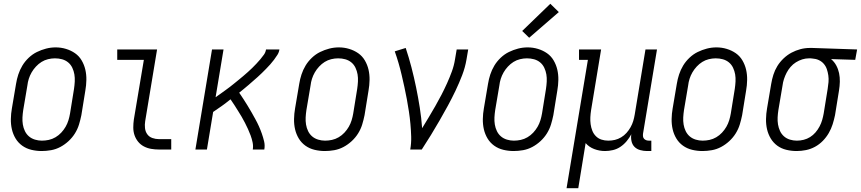

<svg xmlns="http://www.w3.org/2000/svg" viewBox="-20 -792 4560 1017"><path d="M201 8Q173 8 146 1.5Q119 -5 97.5 -20.5Q76 -36 62.5 -58.5Q49 -81 43 -107Q37 -133 37.5 -161.5Q38 -190 43 -218L65 -348Q69 -373 77 -397.5Q85 -422 98.5 -444.5Q112 -467 132 -486Q152 -505 175.5 -516.5Q199 -528 224 -534.5Q249 -541 275 -541Q303 -541 329.5 -533Q356 -525 377.5 -510Q399 -495 412.5 -472Q426 -449 432 -423Q438 -397 437.5 -368.5Q437 -340 432 -312L411 -182Q406 -157 398.5 -132.5Q391 -108 377 -85.5Q363 -63 343 -44.5Q323 -26 299.5 -13.5Q276 -1 250.5 3.5Q225 8 201 8ZM202 -47Q220 -47 238.5 -51Q257 -55 274 -65Q291 -75 304.5 -89.5Q318 -104 327.5 -120.5Q337 -137 342.5 -155Q348 -173 351 -191L372 -321Q375 -341 376 -360.5Q377 -380 374 -398Q371 -416 363 -433Q355 -450 341 -461.5Q327 -473 309 -478Q291 -483 271 -483Q253 -483 234.5 -478.5Q216 -474 200 -464Q184 -454 170.5 -439.5Q157 -425 147.5 -408.5Q138 -392 132.5 -374.5Q127 -357 125 -339L103 -209Q100 -189 99 -170Q98 -151 101 -132.5Q104 -114 112 -97.5Q120 -81 133.5 -69.5Q147 -58 165 -52.5Q183 -47 202 -47Z M822 0Q801 0 780.5 -3.5Q760 -7 742 -16.5Q724 -26 711.5 -41.5Q699 -57 692.5 -76Q686 -95 686 -116.5Q686 -138 689 -159L742 -475H601V-530H812L749 -150Q746 -132 748 -113.5Q750 -95 760 -81Q770 -67 787 -61Q804 -55 822 -55H887V0Z M1015 0 1103 -530H1164L1122 -277Q1135 -286 1147.5 -295Q1160 -304 1172.5 -313Q1185 -322 1197.5 -331.5Q1210 -341 1222 -351Q1234 -361 1246 -370.5Q1258 -380 1270 -390.5Q1282 -401 1293.5 -411Q1305 -421 1316 -432Q1327 -443 1338 -454.5Q1349 -466 1359 -478Q1369 -490 1378 -502.5Q1387 -515 1389 -530H1460Q1458 -515 1449.5 -501.5Q1441 -488 1431.5 -475.5Q1422 -463 1411.5 -451Q1401 -439 1389.5 -427.5Q1378 -416 1367 -405Q1356 -394 1344 -383.5Q1332 -373 1320 -362.5Q1308 -352 1296 -341.5Q1284 -331 1271.5 -321Q1259 -311 1247 -301Q1259 -284 1270 -266.5Q1281 -249 1292 -231.5Q1303 -214 1313 -196Q1323 -178 1333 -160Q1343 -142 1351.5 -123Q1360 -104 1367 -84Q1374 -64 1379 -43Q1384 -22 1380 0H1319Q1322 -19 1318 -38Q1314 -57 1307.5 -74.5Q1301 -92 1293.5 -108.5Q1286 -125 1277.5 -141.5Q1269 -158 1260 -173.5Q1251 -189 1241 -204.5Q1231 -220 1221.5 -235.5Q1212 -251 1201 -266Q1179 -248 1156 -231.5Q1133 -215 1109 -199L1076 0Z M1701 8Q1673 8 1646 1.5Q1619 -5 1597.5 -20.5Q1576 -36 1562.5 -58.5Q1549 -81 1543 -107Q1537 -133 1537.5 -161.5Q1538 -190 1543 -218L1565 -348Q1569 -373 1577 -397.5Q1585 -422 1598.5 -444.5Q1612 -467 1632 -486Q1652 -505 1675.5 -516.5Q1699 -528 1724 -534.5Q1749 -541 1775 -541Q1803 -541 1829.5 -533Q1856 -525 1877.5 -510Q1899 -495 1912.5 -472Q1926 -449 1932 -423Q1938 -397 1937.5 -368.5Q1937 -340 1932 -312L1911 -182Q1906 -157 1898.5 -132.5Q1891 -108 1877 -85.5Q1863 -63 1843 -44.5Q1823 -26 1799.5 -13.5Q1776 -1 1750.5 3.5Q1725 8 1701 8ZM1702 -47Q1720 -47 1738.5 -51Q1757 -55 1774 -65Q1791 -75 1804.5 -89.5Q1818 -104 1827.5 -120.5Q1837 -137 1842.5 -155Q1848 -173 1851 -191L1872 -321Q1875 -341 1876 -360.5Q1877 -380 1874 -398Q1871 -416 1863 -433Q1855 -450 1841 -461.5Q1827 -473 1809 -478Q1791 -483 1771 -483Q1753 -483 1734.5 -478.5Q1716 -474 1700 -464Q1684 -454 1670.5 -439.5Q1657 -425 1647.5 -408.5Q1638 -392 1632.5 -374.5Q1627 -357 1625 -339L1603 -209Q1600 -189 1599 -170Q1598 -151 1601 -132.5Q1604 -114 1612 -97.5Q1620 -81 1633.5 -69.5Q1647 -58 1665 -52.5Q1683 -47 1702 -47Z M2153 0Q2159 -34 2158 -68Q2157 -102 2154 -135Q2151 -168 2146 -201Q2141 -234 2135 -266.5Q2129 -299 2122 -331Q2115 -363 2107.5 -395Q2100 -427 2091 -458Q2082 -489 2071 -520L2129 -538Q2146 -487 2159.5 -435Q2173 -383 2184 -329.5Q2195 -276 2203.5 -222Q2212 -168 2216 -113Q2234 -142 2251.5 -171.5Q2269 -201 2286 -230.5Q2303 -260 2318.5 -290Q2334 -320 2348 -351Q2362 -382 2373.5 -413.5Q2385 -445 2390 -477L2399 -530H2460L2451 -477Q2444 -435 2428 -393.5Q2412 -352 2393 -312Q2374 -272 2352.5 -232.5Q2331 -193 2308.5 -154Q2286 -115 2262.5 -76.5Q2239 -38 2214 0Z M2701 8Q2673 8 2646 1.5Q2619 -5 2597.5 -20.5Q2576 -36 2562.5 -58.5Q2549 -81 2543 -107Q2537 -133 2537.5 -161.5Q2538 -190 2543 -218L2565 -348Q2569 -373 2577 -397.5Q2585 -422 2598.5 -444.5Q2612 -467 2632 -486Q2652 -505 2675.5 -516.5Q2699 -528 2724 -534.5Q2749 -541 2775 -541Q2803 -541 2829.5 -533Q2856 -525 2877.5 -510Q2899 -495 2912.5 -472Q2926 -449 2932 -423Q2938 -397 2937.5 -368.5Q2937 -340 2932 -312L2911 -182Q2906 -157 2898.5 -132.5Q2891 -108 2877 -85.5Q2863 -63 2843 -44.5Q2823 -26 2799.5 -13.5Q2776 -1 2750.5 3.5Q2725 8 2701 8ZM2702 -47Q2720 -47 2738.5 -51Q2757 -55 2774 -65Q2791 -75 2804.5 -89.5Q2818 -104 2827.5 -120.5Q2837 -137 2842.5 -155Q2848 -173 2851 -191L2872 -321Q2875 -341 2876 -360.5Q2877 -380 2874 -398Q2871 -416 2863 -433Q2855 -450 2841 -461.5Q2827 -473 2809 -478Q2791 -483 2771 -483Q2753 -483 2734.5 -478.5Q2716 -474 2700 -464Q2684 -454 2670.5 -439.5Q2657 -425 2647.5 -408.5Q2638 -392 2632.5 -374.5Q2627 -357 2625 -339L2603 -209Q2600 -189 2599 -170Q2598 -151 2601 -132.5Q2604 -114 2612 -97.5Q2620 -81 2633.5 -69.5Q2647 -58 2665 -52.5Q2683 -47 2702 -47ZM2783 -592 2746 -628 2895 -772 2940 -728Z M2981 205 3094 -475H3047V-530H3164L3111 -209Q3108 -190 3107 -171Q3106 -152 3108.5 -134Q3111 -116 3117.5 -99.5Q3124 -83 3136.5 -70.5Q3149 -58 3166 -52.5Q3183 -47 3202 -47Q3220 -47 3237 -51Q3254 -55 3270 -64.5Q3286 -74 3298.5 -88Q3311 -102 3320 -118Q3329 -134 3334 -150.5Q3339 -167 3342 -185L3399 -530H3460L3386 -84Q3385 -76 3386 -69Q3387 -62 3391.5 -57Q3396 -52 3402.5 -49.5Q3409 -47 3417 -47H3430V8H3407Q3389 8 3371 3Q3353 -2 3341 -14Q3329 -26 3325 -44.5Q3321 -63 3324 -81Q3314 -62 3299.5 -44.5Q3285 -27 3266.5 -14.5Q3248 -2 3226.5 3Q3205 8 3185 8Q3155 8 3127.5 -2.5Q3100 -13 3082 -34L3043 205Z M3701 8Q3673 8 3646 1.5Q3619 -5 3597.5 -20.5Q3576 -36 3562.5 -58.5Q3549 -81 3543 -107Q3537 -133 3537.5 -161.5Q3538 -190 3543 -218L3565 -348Q3569 -373 3577 -397.5Q3585 -422 3598.5 -444.5Q3612 -467 3632 -486Q3652 -505 3675.5 -516.5Q3699 -528 3724 -534.5Q3749 -541 3775 -541Q3803 -541 3829.5 -533Q3856 -525 3877.5 -510Q3899 -495 3912.5 -472Q3926 -449 3932 -423Q3938 -397 3937.5 -368.5Q3937 -340 3932 -312L3911 -182Q3906 -157 3898.5 -132.5Q3891 -108 3877 -85.5Q3863 -63 3843 -44.5Q3823 -26 3799.5 -13.5Q3776 -1 3750.5 3.5Q3725 8 3701 8ZM3702 -47Q3720 -47 3738.5 -51Q3757 -55 3774 -65Q3791 -75 3804.5 -89.5Q3818 -104 3827.5 -120.5Q3837 -137 3842.5 -155Q3848 -173 3851 -191L3872 -321Q3875 -341 3876 -360.5Q3877 -380 3874 -398Q3871 -416 3863 -433Q3855 -450 3841 -461.5Q3827 -473 3809 -478Q3791 -483 3771 -483Q3753 -483 3734.5 -478.5Q3716 -474 3700 -464Q3684 -454 3670.5 -439.5Q3657 -425 3647.5 -408.5Q3638 -392 3632.5 -374.5Q3627 -357 3625 -339L3603 -209Q3600 -189 3599 -170Q3598 -151 3601 -132.5Q3604 -114 3612 -97.5Q3620 -81 3633.5 -69.5Q3647 -58 3665 -52.5Q3683 -47 3702 -47Z M4200 8Q4172 8 4145 1.5Q4118 -5 4097 -20.5Q4076 -36 4062.5 -58.5Q4049 -81 4043 -107Q4037 -133 4037.5 -161.5Q4038 -190 4043 -218L4065 -348Q4069 -372 4076.5 -396Q4084 -420 4097.5 -442Q4111 -464 4130.5 -482.5Q4150 -501 4172.5 -513Q4195 -525 4219.5 -531.5Q4244 -538 4269 -538Q4272 -538 4275.5 -538Q4279 -538 4283 -538L4520 -530L4510 -475L4382 -479Q4399 -465 4409.5 -445.5Q4420 -426 4424.5 -404.5Q4429 -383 4428.5 -359.5Q4428 -336 4424 -312L4403 -182Q4398 -158 4390.5 -134Q4383 -110 4370 -87.5Q4357 -65 4338.5 -46Q4320 -27 4297 -14.5Q4274 -2 4249 3Q4224 8 4200 8ZM4201 -47Q4219 -47 4237 -51.5Q4255 -56 4271 -66Q4287 -76 4299.5 -90.5Q4312 -105 4321 -122Q4330 -139 4335 -156.5Q4340 -174 4343 -191L4364 -321Q4367 -339 4368.5 -357Q4370 -375 4367.5 -392.5Q4365 -410 4359.5 -426Q4354 -442 4343 -454.5Q4332 -467 4316.5 -474Q4301 -481 4283 -482L4274 -483Q4271 -483 4269 -483Q4267 -483 4265 -483Q4247 -483 4229.5 -477.5Q4212 -472 4196 -462Q4180 -452 4167.5 -437.5Q4155 -423 4146.5 -406.5Q4138 -390 4132.5 -373Q4127 -356 4125 -339L4103 -209Q4100 -190 4099 -170.5Q4098 -151 4101 -133Q4104 -115 4111.5 -98.5Q4119 -82 4132.5 -70Q4146 -58 4164 -52.5Q4182 -47 4201 -47Z"/></svg>

Font: Iosevka Curly Slab LtObl
Style: Regular
Weight: 300
Italic angle: -9°
Monospace: yes
Designer: Belleve Invis
Foundry: Belleve Invis
Version: Version 11.0.0; ttfautohint (v1.8.3)